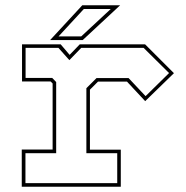

<svg xmlns="http://www.w3.org/2000/svg" viewBox="-20 -708 705 728"><path d="M62.5 0V-141H179.5V-391.5L172 -399H63.5V-540H210L244 -500L282.5 -540H530L639.5 -430.5L530.5 -324.5L461.5 -398.5H351.5L321 -368V-140.5H438V0ZM76.5 -13.5H424.5V-127H307.5V-373.5L346 -412H467.5L532 -343.5L621 -431L524.5 -526.5H288L243 -480L201.5 -526.5H77V-412.5H178L193 -397V-127H76.5ZM170 -556 292 -688H435.5L293.5 -556ZM202 -570H288L400 -674H298Z"/></svg>

Font: Tourney Expanded Thin
Style: Regular
Weight: 100
Width: 7
Designer: Tyler Finck
Foundry: Etcetera Type Co
Version: Version 1.010; ttfautohint (v1.8.3)